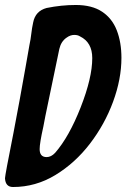

<svg xmlns="http://www.w3.org/2000/svg" viewBox="-48 -745 509 770"><path d="M4 5Q-26 5 -28 -30Q-28 -41 6 -212Q31 -342 54 -473L70 -564Q75 -587 77.5 -609.5Q80 -632 85 -655Q94 -701 139 -713Q198 -725 256 -725Q321 -725 361.5 -698Q402 -671 420.5 -623Q439 -575 439 -513Q439 -428 405.5 -337Q372 -246 312.5 -168.5Q253 -91 174 -43Q95 5 4 5ZM139 -115Q157 -115 173 -132Q229 -196 275.5 -314.5Q322 -433 322 -512Q322 -575 273 -599Q264 -605 250 -605Q234 -605 219 -594Q197 -579 190 -549L134 -280L126 -238Q111 -171 111 -147Q111 -115 139 -115Z"/></svg>

Font: Bangerz
Style: Regular
Weight: 400
Designer: vernon adams
Foundry: Vernon Adams
Version: Version 2.10;February 7, 2025;FontCreator 13.0.0.2683 64-bit